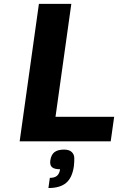

<svg xmlns="http://www.w3.org/2000/svg" viewBox="-20 -720 614 978"><path d="M561.5 -125 543.9 0H80.1L178.2 -700.2H343.3L262.7 -125ZM306.2 42Q332 42 345 54Q357.9 65.9 358.4 84.7Q358.9 103.5 356.4 126Q348.1 185.1 317.1 211.4Q286.1 237.8 226.6 237.8L233.9 186Q257.8 186 270.3 175.5Q282.7 165 286.1 142.1Q256.8 142.1 244.9 131.6Q232.9 121.1 236.3 97.2Q240.7 67.4 257.8 54.7Q274.9 42 306.2 42Z"/></svg>

Font: Fivo Sans
Style: Italic
Weight: 700
Designer: Alexander Slobzheninov
Foundry: Alexander Slobzheninov
Version: 1.0